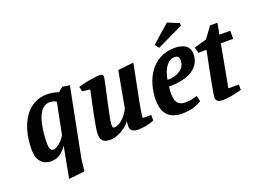

<svg xmlns="http://www.w3.org/2000/svg" viewBox="-127 -1050 2137 1565"><g transform="rotate(-20 941.5 -267.5)"><path d="M236 195 286 -73Q265 -44 244 -25.5Q223 -7 199 1.5Q175 10 144 10Q120 10 93.5 -2Q67 -14 48.5 -45.5Q30 -77 30 -134Q30 -220 49.5 -290.5Q69 -361 104.5 -411Q140 -461 189 -488Q238 -515 297 -515Q332 -515 355 -510Q378 -505 400 -497L440 -530L503 -521L386 74L374 180ZM200 -73Q214 -73 233.5 -85.5Q253 -98 272 -118Q291 -138 303 -160L357 -430Q350 -436 335 -441.5Q320 -447 300 -447Q268 -447 245 -428.5Q222 -410 206.5 -378.5Q191 -347 182 -307Q173 -267 169 -223Q165 -179 165 -137Q165 -104 173.5 -88.5Q182 -73 200 -73Z M661 10Q632 10 614 1.5Q596 -7 587.5 -24Q579 -41 579 -65Q579 -89 586.5 -134Q594 -179 605 -233.5Q616 -288 627.5 -340.5Q639 -393 647 -432L580 -440L570 -481Q601 -491 636.5 -498.5Q672 -506 705.5 -510.5Q739 -515 762 -515Q776 -515 782 -508Q788 -501 788 -490Q788 -485 782.5 -458Q777 -431 768 -391.5Q759 -352 749.5 -307Q740 -262 731 -220.5Q722 -179 716.5 -148Q711 -117 711 -105Q711 -89 713 -81Q715 -73 728 -73Q745 -73 768 -85.5Q791 -98 814.5 -123.5Q838 -149 858 -186L916 -502L1052 -517L990 -205Q984 -175 979.5 -147Q975 -119 972 -98Q969 -77 969 -66H1043V-18Q1003 -2 968 4Q933 10 902 10Q872 10 853.5 -2.5Q835 -15 835 -43Q835 -47 835.5 -54.5Q836 -62 837 -71Q838 -80 839 -87Q819 -59 788.5 -37Q758 -15 724.5 -2.5Q691 10 661 10Z M1281 10Q1236 10 1199 -7Q1162 -24 1140.5 -63Q1119 -102 1119 -167Q1119 -230 1136 -292Q1153 -354 1188.5 -404.5Q1224 -455 1279 -485Q1334 -515 1410 -515Q1467 -515 1502 -490.5Q1537 -466 1537 -416Q1537 -331 1465.5 -282.5Q1394 -234 1258 -234Q1256 -217 1255 -204.5Q1254 -192 1254 -172Q1254 -139 1262 -115.5Q1270 -92 1289 -79.5Q1308 -67 1339 -67Q1362 -67 1389 -71Q1416 -75 1444 -85L1456 -36Q1432 -20 1391.5 -5Q1351 10 1281 10ZM1265 -289Q1334 -289 1377.5 -319.5Q1421 -350 1421 -403Q1421 -420 1414 -432Q1407 -444 1381 -444Q1339 -444 1308.5 -403.5Q1278 -363 1265 -289ZM1291 -558 1264 -593 1420 -730 1519 -690V-667Z M1632 20Q1604 20 1589.5 8.5Q1575 -3 1575 -22Q1575 -30 1580 -60Q1585 -90 1593 -134Q1601 -178 1611 -227.5Q1621 -277 1630.5 -325.5Q1640 -374 1648 -411H1577L1565 -461L1673 -492L1743 -588H1807L1789 -491H1883V-421H1776L1708 -55H1799V-8Q1750 6 1703 13Q1656 20 1632 20Z"/></g></svg>

Font: Manuale
Style: Italic
Weight: 400
Italic angle: -11°
Designer: Eduardo Tunni / Pablo Cosgaya
Foundry: Eduardo Tunni / Pablo Cosgaya
Version: Version 1.002